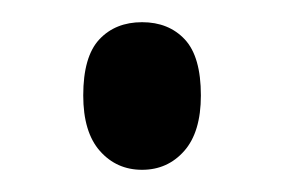

<svg xmlns="http://www.w3.org/2000/svg" viewBox="-20 -439 257 173"><path d="M55 -353Q55 -388 69.5 -403.5Q84 -419 108 -419Q132 -419 146.5 -403.5Q161 -388 161 -353Q161 -320 146 -303Q131 -286 108 -286Q85 -286 70 -303Q55 -320 55 -353Z"/></svg>

Font: Noto Serif Cond
Style: Regular
Weight: 400
Width: 3
Designer: Monotype Design Team
Foundry: Monotype Imaging Inc.
Version: Version 1.001